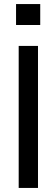

<svg xmlns="http://www.w3.org/2000/svg" viewBox="-20 -725 278 945"><path d="M178 -705V-602H59V-705ZM72 -499H167V200H72Z"/></svg>

Font: Syne Med Modified
Style: Regular
Weight: 500
Designer: Lucas Descroix
Foundry: Bonjour Monde
Version: Version 2.200